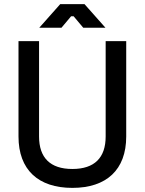

<svg xmlns="http://www.w3.org/2000/svg" viewBox="-20 -900 704 934"><path d="M385 -765H493L391 -880H273L171 -765H279L326 -821H338ZM70 -700V-236C70 -74 166 14 332 14C498 14 594 -74 594 -236V-700H494V-236C494 -133 440 -78 332 -78C224 -78 170 -133 170 -236V-700Z"/></svg>

Font: Space Text Medium
Style: Regular
Weight: 500
Designer: Florian Karsten (Space Text), Colophon Foundry (Space Mono)
Foundry: Florian Karsten
Version: Version 1.003;PS 001.003;hotconv 1.0.88;makeotf.lib2.5.64775